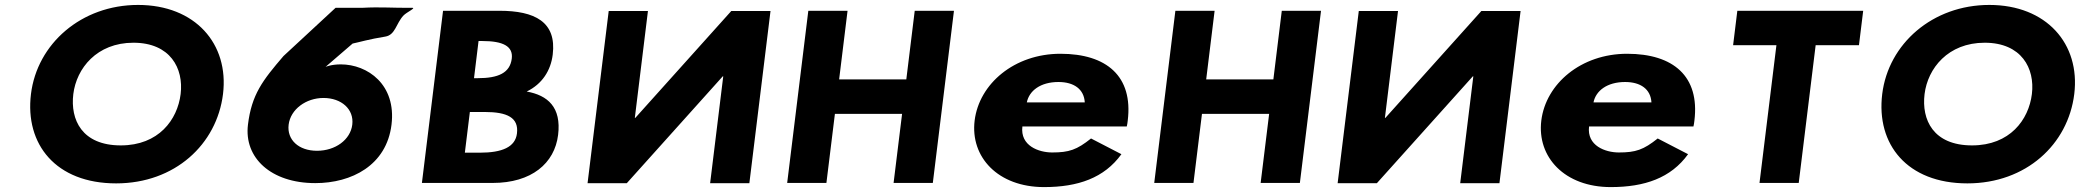

<svg xmlns="http://www.w3.org/2000/svg" viewBox="-20 -747 8485 782"><path d="M106.1 -363.9C80.9 -159.1 207.6 -0.1 453 -0.1C692.3 -0.1 863.1 -159.1 888.3 -363.9C913.4 -568.8 774.8 -726.9 542.3 -726.9C311.3 -726.9 131.2 -568.8 106.1 -363.9ZM278.6 -363.9C291.5 -468.5 374.2 -573 523.4 -573C673.5 -573 728.6 -468.5 715.7 -363.9C702.9 -259.4 626.3 -154.8 472 -154.8C313.6 -154.8 265.8 -259.4 278.6 -363.9Z M1623.2 -683.7C1636 -697.3 1676.6 -715.3 1658.6 -715.2C1581.1 -714.3 1529.9 -719.4 1455.8 -715.2H1346.8L1134.7 -518.8C1049.4 -419.4 1005 -362.4 989.9 -239.2C973.4 -104.9 1083.1 -1.2 1264.2 -1.2C1411.9 -1.2 1554.3 -73.4 1574.6 -239.2C1594.6 -402.4 1477.3 -484.8 1367.8 -484.8C1328.8 -484.8 1305.9 -474.6 1305.9 -474.6L1416.2 -569.6C1441.5 -574.7 1482.9 -587.4 1549 -597.9C1590.4 -604.4 1592.9 -651.4 1623.2 -683.7ZM1155.6 -239.2C1163.4 -302.1 1226.6 -348 1297.5 -348C1370.6 -348 1422.5 -302.1 1414.8 -239.2C1407.3 -178 1346.2 -132.9 1271.1 -132.9C1196.1 -132.9 1148.1 -178 1155.6 -239.2Z M1784.5 -703.1 1698.4 -1.9H1986.7C2144.9 -1.9 2238.9 -81.8 2253.1 -197.4C2267 -310.4 2210.9 -358.9 2125.2 -374.2C2188.5 -404.8 2223.3 -460 2231.2 -524.6C2247.6 -658.1 2157.9 -703.1 2014.2 -703.1ZM1910.6 -428.6 1929.1 -579.9H1944.6C2028.9 -579.9 2070.5 -558.6 2064.4 -508.5C2057.2 -449.8 2009.3 -428.6 1926 -428.6ZM1873.3 -125.1 1893.7 -290.9H1954.3C2045.9 -290.9 2093.5 -267.9 2085.5 -203.3C2078.7 -148.1 2025.5 -125.1 1934 -125.1Z M2925.7 -436.1H2923.7L2532.9 -0.9H2373.1L2459.2 -702.1H2619L2565.6 -266.9H2567.6L2958.4 -702.1H3118.2L3032.1 -0.9H2872.3Z M3380.5 -283.2H3654.1L3619.5 -1.9H3779.3L3865.4 -703.1H3705.6L3671.3 -423.5H3397.7L3432 -703.1H3272.2L3186.1 -1.9H3345.9Z M4569.3 -232C4571 -238 4572.4 -249 4573.2 -256C4595.3 -436 4487.6 -528 4299.1 -528C4111.5 -528 3968.1 -406 3949.6 -256C3931.4 -107 4044.8 15 4232.4 15C4370.3 15 4477.5 -22 4547.4 -119L4423.7 -183C4366 -137 4334.4 -126 4265.4 -126C4211 -126 4134.4 -153 4144.1 -232ZM4162.2 -330C4171.6 -377 4217.2 -413 4291 -413C4353.9 -413 4395.1 -384 4398.2 -330Z M4875.5 -283.2H5149.1L5114.5 -1.9H5274.3L5360.4 -703.1H5200.6L5166.3 -423.5H4892.7L4927 -703.1H4767.2L4681.1 -1.9H4840.9Z M5980.7 -436.1H5978.7L5587.9 -0.9H5428.1L5514.2 -702.1H5674L5620.6 -266.9H5622.6L6013.4 -702.1H6173.2L6087.1 -0.9H5927.3Z M6877.3 -232C6879 -238 6880.4 -249 6881.2 -256C6903.3 -436 6795.6 -528 6607.1 -528C6419.5 -528 6276.1 -406 6257.6 -256C6239.4 -107 6352.8 15 6540.4 15C6678.3 15 6785.5 -22 6855.4 -119L6731.7 -183C6674 -137 6642.4 -126 6573.4 -126C6519 -126 6442.4 -153 6452.1 -232ZM6470.2 -330C6479.6 -377 6525.2 -413 6599 -413C6661.9 -413 6703.1 -384 6706.2 -330Z M7038.8 -562.9H7215.2L7146.3 -1.9H7306.1L7375 -562.9H7551.4L7568.6 -703.1H7056Z M7646.1 -363.9C7620.9 -159.1 7747.6 -0.1 7993 -0.1C8232.3 -0.1 8403.1 -159.1 8428.3 -363.9C8453.4 -568.8 8314.8 -726.9 8082.3 -726.9C7851.3 -726.9 7671.2 -568.8 7646.1 -363.9ZM7818.6 -363.9C7831.5 -468.5 7914.2 -573 8063.4 -573C8213.5 -573 8268.6 -468.5 8255.7 -363.9C8242.9 -259.4 8166.3 -154.8 8012 -154.8C7853.6 -154.8 7805.8 -259.4 7818.6 -363.9Z"/></svg>

Font: Hussar
Style: BdSuprExtOblOne
Weight: 700
Foundry: Cannot Into Space Fonts
Version: Version 2.00